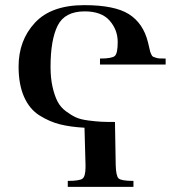

<svg xmlns="http://www.w3.org/2000/svg" viewBox="-20 -731 725 751"><path d="M429.7 -253.9C406.9 -253.9 388.8 -254.2 375.5 -254.9C362.1 -255.5 345.4 -257.2 325.2 -259.8C305 -262.4 288.9 -266.4 276.9 -272C264.8 -277.5 251.8 -285.5 237.8 -295.9C223.8 -306.3 212.9 -319 205.1 -334C197.3 -349 190.8 -368 185.5 -391.1C180.3 -414.2 177.7 -440.4 177.7 -469.7C177.7 -540 187 -593.8 205.6 -630.9C224.1 -668 259.4 -686.5 311.5 -686.5C355.1 -686.5 387.5 -674.5 408.7 -650.4C429.9 -626.3 440.4 -598.3 440.4 -566.4C440.4 -537.1 436.7 -519 429.2 -512.2C421.7 -505.4 402.3 -502 371.1 -502V-478.5H627.9V-502C618.2 -502 610.4 -502.1 604.5 -502.4C598.6 -502.8 593.4 -503.7 588.9 -505.4C584.3 -507 580.9 -508.3 578.6 -509.3C576.3 -510.3 574.1 -513.2 571.8 -518.1C569.5 -522.9 568 -526.5 567.4 -528.8C566.7 -531.1 565.4 -536.8 563.5 -545.9C561.5 -555 559.9 -561.8 558.6 -566.4C546.2 -615.9 521.3 -652.3 483.9 -675.8C446.5 -699.2 388.3 -710.9 309.6 -710.9C223.6 -710.9 159.3 -688 116.7 -642.1C74.1 -596.2 52.7 -539.1 52.7 -470.7C52.7 -423.8 59.9 -384.3 74.2 -352.1C88.5 -319.8 108.7 -295.6 134.8 -279.3C160.8 -263 187.5 -251.5 214.8 -244.6C242.2 -237.8 274.1 -233.4 310.5 -231.4L314.5 -85.9V-77.1C314.5 -53.1 310.5 -38.1 302.7 -32.2C294.9 -26.4 275.7 -23.4 245.1 -23.4V0H502V-23.4C470.1 -23.4 450.7 -26.7 443.8 -33.2C437 -39.7 433.3 -57.3 432.6 -85.9Z"/></svg>

Font: TriodPostnaja
Style: Medium
Weight: 500
Version: 20110805; ttfautohint (v0.96) -l 8 -r 50 -G 200 -x 14 -w "G"